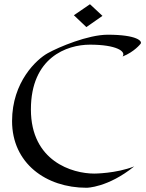

<svg xmlns="http://www.w3.org/2000/svg" viewBox="-20 -878 692 907"><path d="M644 -671C654 -683 628 -714 489 -714C396 -714 258 -656 206 -627C153 -598 37 -491 37 -306C37 -107 197 9 389 9C389 9 489 9 614 -92C528 -58 425 -58 425 -58C322 -58 126 -116 126 -361C126 -606 295 -667 405 -667C530 -667 577 -635 559 -611C615 -633 644 -671 644 -671ZM405 -858 329 -806 388 -750 464 -803Z"/></svg>

Font: Quintessential
Style: Regular
Weight: 400
Designer: Astigmatic (AOETI)
Foundry: Astigmatic (AOETI)
Version: Version 1.000